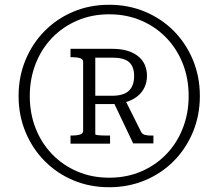

<svg xmlns="http://www.w3.org/2000/svg" viewBox="-20 -758 911 806"><path d="M438 -12Q511 -12 572 -38Q633 -64 678 -110.5Q723 -157 747.5 -220Q772 -283 772 -355Q772 -428 747.5 -490.5Q723 -553 678 -599.5Q633 -646 572 -672Q511 -698 438 -698Q366 -698 305 -672Q244 -646 199 -599.5Q154 -553 129.5 -490Q105 -427 105 -355Q105 -282 129.5 -219.5Q154 -157 199 -110.5Q244 -64 305 -38Q366 -12 438 -12ZM438 28Q357 28 288 -1Q219 -30 167.5 -82Q116 -134 87 -204Q58 -274 58 -355Q58 -436 87 -506Q116 -576 167.5 -628Q219 -680 288 -709Q357 -738 438 -738Q519 -738 588.5 -709Q658 -680 709.5 -628Q761 -576 790 -506Q819 -436 819 -355Q819 -274 790 -204Q761 -134 709.5 -82Q658 -30 588.5 -1Q519 28 438 28ZM276 -155V-189H282Q302 -189 315.5 -193Q329 -197 329 -209V-498Q329 -510 315.5 -514Q302 -518 282 -518H276V-553H452Q520 -553 558.5 -523Q597 -493 597 -439Q597 -413 586.5 -391Q576 -369 556.5 -353.5Q537 -338 509 -329.5Q481 -321 447 -321H380V-195Q380 -192 387 -191Q394 -190 405 -189.5Q416 -189 427 -189H442V-155ZM452 -516H380V-356H450Q499 -356 521 -377Q543 -398 543 -439Q543 -479 521.5 -497.5Q500 -516 452 -516ZM452 -339 500 -349 572 -205Q577 -195 587.5 -192Q598 -189 611 -189H624V-156H539Z"/></svg>

Font: Roboto Serif ExtraLight
Style: Regular
Weight: 250
Version: Version 1.007